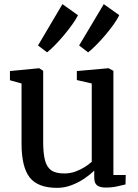

<svg xmlns="http://www.w3.org/2000/svg" viewBox="-20 -896 668 927"><path d="M490 9.5Q462.5 9.5 448.8 -1Q435 -11.5 435 -38V-72.5Q416 -53.5 387.8 -34.2Q359.5 -15 325.5 -2Q291.5 11 256 11Q162.5 11 123.2 -39.5Q84 -90 84 -203.5V-493L28 -508.5V-553L168 -566.5H169.5L188.5 -554V-211Q188.5 -156.5 197 -123Q205.5 -89.5 227.2 -74Q249 -58.5 290 -58.5Q319.5 -58.5 344.5 -67.8Q369.5 -77 389.8 -90Q410 -103 423 -115V-493L351 -509.5V-553L502.5 -566.5H504.5L527.5 -554V-51H587L586 -5.5Q569 -1.5 545 4Q521 9.5 490 9.5ZM405 -643.5 362 -676.5 481 -876 555.5 -823Q547.5 -804.5 529 -778.5Q510.5 -752.5 487.5 -725.5Q464.5 -698.5 442.5 -676.5Q420.5 -654.5 406 -643.5ZM207 -643.5 163.5 -676.5 281.5 -876 356.5 -822.5Q347.5 -804 329 -778Q310.5 -752 287.8 -725Q265 -698 243.5 -676.2Q222 -654.5 207.5 -643.5Z"/></svg>

Font: Merriweather 20pt
Style: Regular
Weight: 400
Version: Version 2.100